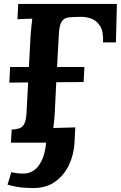

<svg xmlns="http://www.w3.org/2000/svg" viewBox="-20 -720 610 969"><path d="M149 229Q129 229 97.5 227Q66 225 18 212L37 149Q55 153 69.5 154.5Q84 156 100 156Q125 156 148.5 141.5Q172 127 189.5 92.5Q207 58 213 0H35L39 -66Q61 -67 77 -72Q93 -77 102.5 -95Q112 -113 114 -153L122 -304L27 -303L31 -382H126L134 -536Q136 -563 138.5 -588Q141 -613 143 -626Q127 -625 103 -624.5Q79 -624 68 -623L72 -700H570L565 -506H500Q503 -561 485 -589Q467 -617 439.5 -626.5Q412 -636 385 -635L349 -634Q328 -634 312.5 -628.5Q297 -623 288 -604.5Q279 -586 277 -547L268 -382H406L402 -306L264 -305L257 -164Q256 -137 253.5 -112Q251 -87 249 -74L360 -77L356 0Q353 59 328.5 111.5Q304 164 259 196.5Q214 229 149 229Z"/></svg>

Font: Lora Italic
Style: Italic
Weight: 400
Italic angle: -3°
Designer: Olga Karpushina, Alexei Vanyashin (Cyrillic)
Foundry: Cyreal
Version: Version 2.210; ttfautohint (v1.8.1.43-b0c9)